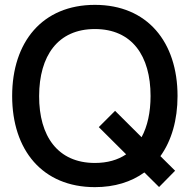

<svg xmlns="http://www.w3.org/2000/svg" viewBox="-20 -755 780 790"><path d="M634.5 14.5 700.5 -52.5 640 -112.5C686 -176.5 710.5 -261.5 710.5 -360C710.5 -582.5 586 -735 370.5 -735C154.5 -735 30 -582.5 30 -360C30 -137.5 154.5 15 370.5 15C451.5 15 520 -6.5 574 -45.5ZM370.5 -84.5C217.5 -84.5 140.5 -195 141 -360C141.5 -525 217.5 -635.5 370.5 -635.5C523.5 -635.5 599.5 -525 599.5 -360C599.5 -293.5 587 -235.5 562.5 -190.5L453.5 -299L386.5 -232L499 -120C465 -97 422 -84.5 370.5 -84.5Z"/></svg>

Font: Vela Sans SemBd
Style: Regular
Weight: 600
Designer: Principal design: Mikhail Sharanda - project Manrope.
Design modification: Ravid Balaliev
Foundry: Mikhail Sharanda
Version: Version 1.001